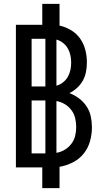

<svg xmlns="http://www.w3.org/2000/svg" viewBox="-20 -863 540 990"><path d="M198 107V0H62V-735H198V-843H287V-731Q319 -724 347 -707Q375 -690 393.5 -663.5Q412 -637 420 -605.5Q428 -574 428 -542Q428 -517 423.5 -493Q419 -469 407.5 -448Q396 -427 377.5 -410Q359 -393 338 -383Q364 -373 387 -356Q410 -339 426 -315Q442 -291 448 -263Q454 -235 454 -207Q454 -170 444 -134.5Q434 -99 411.5 -71Q389 -43 356 -26Q323 -9 287 -3V107ZM143 -417H214V-663H143ZM271 -421Q289 -426 304.5 -438Q320 -450 329.5 -466.5Q339 -483 343 -502Q347 -521 347 -540Q347 -559 343 -578Q339 -597 329.5 -613.5Q320 -630 304.5 -642Q289 -654 271 -659ZM143 -72H214V-345H143ZM271 -75Q294 -79 314 -91Q334 -103 348 -121.5Q362 -140 367.5 -162.5Q373 -185 373 -208Q373 -231 367.5 -254Q362 -277 348 -295.5Q334 -314 314 -326Q294 -338 271 -342Z"/></svg>

Font: Iosevka SS18 Medium
Style: Regular
Weight: 500
Monospace: yes
Designer: Belleve Invis
Foundry: Belleve Invis
Version: Version 25.1.1; ttfautohint (v1.8.4)